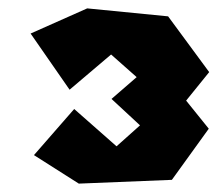

<svg xmlns="http://www.w3.org/2000/svg" viewBox="-20 -469 523 458"><path d="M53 -389 188 -449 381 -430 479 -297 424 -229 478 -162 390 -40 168 -31 61 -99 157 -209 258 -120 314 -170 246 -233 306 -285 245 -339 146 -255Z"/></svg>

Font: Super Mario
Style: Regular
Weight: 400
Version: Version 1.0